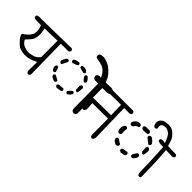

<svg xmlns="http://www.w3.org/2000/svg" viewBox="36 -1435 2126 2126"><g transform="rotate(45 1098.5 -372.5)"><path d="M391.1 -12.2Q394 -11.7 397 -11.7Q406.7 -11.7 414.1 -17.6L421.9 -33.2L414.1 -506.3H526.9Q537.6 -507.3 545.9 -513.7L552.7 -526.9Q553.2 -528.8 553.2 -530.3Q553.2 -531.7 553 -533.4Q552.7 -535.2 552.5 -537.6Q552.2 -540 551.3 -542Q549.8 -545.9 546.9 -549.3L533.7 -556.2Q177.2 -547.9 85 -547.9Q59.6 -547.9 54.7 -548.3Q49.8 -548.8 44.9 -548.8Q27.3 -548.8 6.3 -541.5L0 -528.3Q0 -526.9 0 -523.4Q0 -520 1.5 -515.1Q2.9 -510.3 6.3 -505.9Q14.2 -499.5 24.4 -497.6L113.8 -495.6Q127.9 -465.8 130.4 -437.5Q131.3 -427.2 131.3 -413.8Q131.3 -400.4 128.4 -385.3Q123 -357.4 85.4 -319.8Q61 -295.4 38.1 -284.7Q33.2 -278.8 33.2 -270Q33.2 -252 57.6 -222.7Q107.4 -163.1 141.1 -149.9Q178.2 -135.7 228 -135.7Q264.6 -135.7 294.4 -145Q324.2 -154.3 365.7 -175.8L372.1 -179.2L371.1 -64.5Q369.6 -57.6 369.6 -50.8Q369.6 -33.2 378.4 -18.1ZM242.2 -185.5Q234.9 -185.1 222.7 -185.1Q191.4 -185.1 149.9 -204.1Q123.5 -216.3 101.1 -254.4L99.6 -257.3Q155.8 -314.9 165.5 -337.9Q179.2 -372.1 179.2 -413.6Q179.2 -444.3 168 -498.5L365.2 -504.4L366.2 -249.5Q339.4 -211.9 304.7 -200.2Q271 -189 242.2 -185.5Z M1050.8 -63Q1053.7 -62.5 1058.1 -62.5Q1062.5 -62.5 1069.1 -64.5Q1075.7 -66.4 1081.5 -71.3L1091.3 -88.9L1086.4 -483.9L1127 -485.8Q1127 -485.8 1127.4 -485.8Q1137.2 -484.4 1146 -484.4Q1171.4 -484.4 1191.9 -496.1L1200.7 -513.7Q1201.2 -516.1 1201.2 -518.6Q1201.2 -534.2 1192.4 -544.4Q1171.4 -557.1 1146 -557.1Q1143.1 -557.1 1132.8 -556.2L1070.3 -554.2Q1059.6 -582 1047.1 -606.2Q1034.7 -630.4 1001 -664.1Q967.3 -697.8 936.5 -712.9Q905.8 -728 871.1 -735.8Q860.4 -737.3 851.6 -737.3Q824.2 -737.3 803.2 -727.1L794.4 -710Q793.9 -707.5 793.9 -705.6Q793.9 -689.9 804.2 -677.7Q842.3 -669.9 881.8 -661.1Q921.4 -652.3 949.5 -624.3Q977.5 -596.2 991.2 -560.1L995.1 -550.3L985.4 -554.7Q981 -556.6 976.6 -556.6Q972.2 -556.6 968.8 -556.2Q958.5 -554.2 945.8 -546.9L937 -529.3Q936.5 -526.9 936.5 -524.9Q936.5 -508.8 947.3 -496.6L964.8 -487.8L1019 -485.8L1022.9 -96.2Q1024.9 -82 1033.2 -71.8ZM796.4 -163.1Q792.5 -171.9 783.2 -176.3Q751 -173.3 719.7 -171.4Q709.5 -167.5 704.6 -156.7Q704.1 -154.8 704.1 -152.8Q704.1 -144.5 709 -138.2L726.6 -128.4L783.2 -137.2Q792.5 -141.1 796.4 -151.4ZM677.7 -179.7Q677.7 -187.5 673.8 -192.9Q648.4 -206.1 623.5 -221.2H612.3Q602.1 -217.3 598.1 -208Q597.7 -205.6 597.7 -203.6Q597.7 -191.4 605.5 -183.1Q628.4 -168.5 652.8 -159.7L663.1 -161.6Q673.3 -165.5 677.2 -174.8Q677.7 -177.2 677.7 -179.7ZM887.2 -231.9Q877.4 -231.9 857.9 -212.4Q847.2 -201.7 834.5 -185.5Q834 -184.1 834 -182.1Q834 -174.3 838.9 -168.5L855 -159.7L862.3 -161.1Q887.2 -178.7 901.9 -204.1V-217.8Q897 -228 887.7 -231.9Q887.7 -231.9 887.2 -231.9ZM565.9 -308.1Q556.6 -308.1 551.3 -303.7L541.5 -287.1Q543.5 -260.3 558.6 -237.8L575.7 -230L581.5 -231.9Q591.8 -235.8 596.2 -245.6Q589.4 -270 582.5 -293.5Q578.6 -303.2 568.4 -308.1Q566.9 -308.1 565.9 -308.1ZM911.6 -252Q919.4 -252 924.8 -256.3Q934.6 -280.8 934.6 -319.3Q934.6 -325.2 934.1 -332Q930.2 -341.3 920.9 -345.2Q918 -345.7 915.5 -345.7Q906.7 -345.7 900.9 -341.8L891.1 -325.2L893.1 -266.6Q897.5 -257.3 907.7 -252.4Q909.7 -252 911.6 -252ZM595.2 -442.4Q585 -442.4 578.6 -436.5Q557.1 -408.7 548.3 -376L554.2 -358.4L569.8 -349.6L583.5 -355Q595.2 -387.2 613.8 -417.5V-428.7Q608.9 -438 599.6 -441.9Q597.2 -442.4 595.2 -442.4ZM865.2 -461.4Q856 -457.5 852.1 -447.3V-435.5Q867.7 -406.7 892.1 -387.2H903.3Q912.6 -391.1 917.5 -401.4V-413.1Q905.3 -441.9 878.4 -461.4ZM721.2 -490.2Q717.3 -500 706.5 -504.4Q682.1 -502.4 662.6 -495.6Q644 -489.7 636.2 -474.1Q635.7 -471.7 635.7 -469.7Q635.7 -467.8 636 -465.8Q636.2 -463.9 636.7 -461.9Q637.7 -458.5 639.6 -455.6L655.8 -446.3Q679.2 -456.5 699.2 -462.4Q716.8 -467.3 721.2 -478.5ZM838.4 -469.7Q838.4 -481 820.3 -495.1Q806.6 -505.9 783.2 -505.9Q774.4 -505.9 764.6 -504.4Q754.4 -500.5 750.5 -490.2Q750 -487.8 750 -485.4Q750 -477.5 753.9 -472.2Q783.7 -461.4 814.5 -454.6L823.7 -456.5Q833.5 -460.4 838.4 -469.7Q838.4 -469.7 838.4 -469.7Z M1391.6 -8.3Q1394 -7.8 1397.2 -7.8Q1400.4 -7.8 1405 -9.5Q1409.7 -11.2 1414.6 -15.1Q1424.3 -34.7 1424.3 -57.6L1413.6 -498.5H1498Q1507.8 -499.5 1517.1 -505.9L1523.9 -519.5Q1523.9 -520.5 1523.9 -523.7Q1523.9 -526.9 1522.5 -532.2Q1521 -537.6 1517.6 -542.5L1503.9 -548.3L1031.2 -547.4L1018.1 -540.5L1011.2 -528.3Q1011.2 -526.9 1011.2 -523.2Q1011.2 -519.5 1012.7 -514.2Q1014.2 -508.8 1017.6 -503.9Q1025.4 -498.5 1036.6 -496.6L1364.7 -499.5L1367.7 -340.3Q1150.4 -338.4 1112.1 -336.4Q1073.7 -334.5 1048.8 -328.6Q1041 -327.1 1036.6 -322.3Q1028.3 -314 1028.3 -295.9Q1028.3 -278.8 1031.7 -262Q1035.2 -245.1 1040.5 -231.9Q1051.8 -206.5 1066.4 -188Q1083.5 -166 1102.5 -166Q1112.8 -166 1120.1 -173.8Q1129.9 -183.1 1131.3 -199.2Q1131.8 -205.6 1131.8 -214.8Q1131.8 -224.1 1129.2 -241.2Q1126.5 -258.3 1125.5 -287.6L1369.6 -290.5L1371.6 -36.1Q1372.6 -25.4 1378.9 -14.2Z M2060.5 -78.6Q2062 -78.6 2065.2 -78.6Q2068.4 -78.6 2073.2 -79.8Q2078.1 -81.1 2082.5 -84L2088.4 -96.7Q2083.5 -293 2082 -332Q2080.6 -371.1 2071.3 -497.6L2172.4 -494.6Q2182.6 -496.6 2190.9 -502L2196.8 -514.2Q2197.3 -516.1 2197.3 -518.1Q2197.3 -528.3 2191.4 -535.6L2179.7 -541.5L2055.2 -544.4Q2038.1 -607.4 2025.4 -631.3Q2013.7 -652.8 1992.4 -674.1Q1971.2 -695.3 1953.1 -704.6Q1928.7 -716.8 1893.6 -716.8Q1874.5 -716.8 1852.5 -713.4Q1823.2 -709 1802.2 -690.4Q1781.7 -672.4 1778.3 -644Q1777.8 -639.6 1777.8 -635.3Q1777.8 -612.3 1792 -592.3L1807.1 -583.5Q1808.1 -583.5 1809.6 -583.5Q1811 -583.5 1813.5 -583.7Q1815.9 -584 1818.8 -584.5Q1823.7 -585.9 1827.6 -588.9L1834.5 -601.1Q1830.6 -617.7 1830.6 -629.9Q1830.6 -647.9 1838.9 -655.8Q1851.1 -668.5 1875 -671.4Q1882.3 -672.4 1889.6 -672.4Q1905.3 -672.4 1916.7 -668.5Q1928.2 -664.6 1937.5 -658.2Q1948.2 -651.4 1959 -640.1Q1978.5 -619.6 2004.9 -551.3L2007.8 -543.9L2000 -545.4Q1985.8 -548.3 1973.6 -548.3Q1957 -548.3 1943.8 -542.5L1938 -529.8Q1937.5 -527.8 1937.5 -525.9Q1937.5 -516.1 1942.9 -509.8Q1966.8 -500.5 1979.5 -500Q1992.2 -499.5 2020.5 -499.5H2024.9Q2028.8 -409.7 2031.2 -370.1Q2035.6 -304.7 2039.6 -133.8V-133.3Q2039.1 -129.9 2039.1 -126Q2039.1 -103 2049.3 -84.5ZM1799.3 -164.1Q1794.4 -174.8 1783.7 -180.2Q1755.4 -174.3 1726.6 -170.4Q1715.3 -165.5 1709.5 -153.8Q1709 -151.9 1709 -148.9Q1709 -140.1 1714.8 -133.3L1734.4 -122.6Q1762.2 -126.5 1777.8 -131.3Q1792.5 -135.3 1799.3 -150.4ZM1667.5 -164.1Q1668 -167 1668 -168.9Q1668 -170.9 1667.5 -173.3Q1667 -179.7 1663.1 -185.1Q1638.2 -195.8 1613.8 -217.3H1600.6Q1589.4 -212.4 1584.5 -201.2Q1584 -198.7 1584 -196.3Q1584 -183.6 1591.3 -173.3Q1609.9 -151.9 1634.8 -146L1651.4 -147.9Q1662.6 -152.8 1667.5 -164.1ZM1860.4 -168.9Q1870.6 -168.9 1877 -174.3Q1897.5 -194.8 1906.7 -218.8V-236.3Q1901.9 -247.6 1890.6 -252.4Q1887.7 -252.9 1885.7 -252.9Q1876 -252.9 1869.6 -248L1839.4 -198.7V-185.5Q1844.2 -174.3 1855.5 -169.4Q1858.4 -168.9 1860.4 -168.9ZM1597.2 -278.8Q1594.7 -297.9 1594.7 -317.4Q1594.7 -336.9 1599.1 -356Q1593.8 -366.7 1583 -371.6Q1580.1 -372.1 1578.1 -372.1Q1576.2 -372.1 1573.2 -371.6Q1566.4 -371.1 1559.6 -366.7Q1541 -346.2 1541 -313Q1541 -288.6 1552.2 -268.1L1570.8 -259.3L1578.6 -261.2Q1591.8 -266.1 1597.2 -278.8ZM1908.2 -379.4Q1897.5 -374.5 1892.1 -363.3Q1895 -334 1896 -298.8Q1900.9 -287.6 1912.1 -282.7Q1915 -282.2 1918 -282.2Q1926.3 -282.2 1932.6 -286.6Q1940.4 -322.8 1940.4 -343.3Q1940.4 -370.6 1921.9 -379.4ZM1912.6 -433.6Q1892.1 -468.3 1857.4 -486.8H1839.8Q1828.6 -481.9 1823.7 -470.7Q1823.2 -467.8 1823.2 -465.8Q1823.2 -456.1 1828.1 -449.2L1888.7 -402.3L1896 -403.8Q1907.7 -408.7 1912.6 -419.9ZM1657.2 -502.9Q1630.4 -502.9 1611.3 -486.8Q1588.4 -467.8 1582.5 -444.3L1584.5 -434.1Q1589.4 -422.4 1600.6 -417.5H1614.3Q1629.9 -424.8 1637.7 -438.5Q1647.5 -456.1 1665 -459.5Q1678.2 -461.9 1683.1 -472.7V-486.3Q1678.2 -497.6 1667 -502.4Q1661.6 -502.9 1657.2 -502.9ZM1809.1 -505.9Q1804.2 -517.1 1793 -522H1726.6Q1715.3 -517.1 1709.5 -505.4Q1709 -503.4 1709 -501.5Q1709 -491.2 1714.8 -482.9L1734.4 -472.2L1793 -476.1Q1804.2 -481 1809.1 -492.2Z"/></g></svg>

Font: Bakudai
Style: Light
Weight: 300
Version: Version 1.48